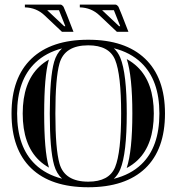

<svg xmlns="http://www.w3.org/2000/svg" viewBox="-20 -790 755 821"><path d="M211.4 -84Q192.9 -149.2 192.9 -304.7Q192.9 -460.2 211.4 -525.4Q221.4 -560.8 245.1 -583Q176.3 -564.9 131.3 -522Q53.2 -447.8 53.2 -304.7Q53.2 -161.1 130.6 -87.2Q175.8 -43.9 245.4 -25.9Q221.4 -48.3 211.4 -84ZM466.8 -583.7Q484.6 -566.9 494.4 -543.2Q522 -476.1 522 -304.7Q522 -133.3 494.4 -66.2Q484.6 -42.2 466.6 -25.4Q538.3 -43.2 584.5 -87.4Q661.6 -160.9 661.6 -304.7Q661.6 -447.8 583.5 -522Q537.6 -565.9 466.8 -583.7ZM188.2 -77.6 189.7 -73.2Q166 -86.4 147 -104.5Q77.1 -171.4 77.1 -304.7Q77.1 -437.5 147.7 -504.6Q166.3 -522.5 189.5 -535.4L188.2 -531.7Q168.9 -463.4 168.9 -304.7Q168.9 -146 188.2 -77.6ZM521.7 -71.5Q545.9 -145 545.9 -304.7Q545.9 -463.9 522 -537.4Q547.1 -523.7 567.1 -504.6Q637.7 -437.5 637.7 -304.7Q637.7 -171.1 568.1 -104.7Q547.6 -85.2 521.7 -71.5ZM357.4 10.7Q198.2 10.7 113.8 -70.1Q29.3 -150.9 29.3 -304.7Q29.3 -458 114.7 -539.3Q199.5 -620.1 357.4 -620.1Q515.1 -620.1 600.1 -539.3Q685.5 -458 685.5 -304.7Q685.5 -150.9 601.1 -70.1Q516.1 10.7 357.4 10.7ZM357.4 -13.2Q446.5 -13.2 472.2 -75.2Q498 -138.4 498 -304.7Q498 -471.4 472.2 -534.2Q446.5 -596.2 357.4 -596.2Q256.3 -596.2 234.4 -518.8Q216.8 -456.8 216.8 -304.7Q216.8 -152.6 234.4 -90.6Q256.3 -13.2 357.4 -13.2ZM294.2 -654.1H244.9L170.2 -724.6Q135.5 -757.3 86.4 -758.5V-770.3H238.8Q244.6 -770.3 251.7 -761Q258.5 -746.8 294.2 -654.1ZM529.1 -654.1H479.7L405 -724.6Q370.4 -757.3 321.3 -758.5V-770.3H473.6Q479.5 -770.3 486.6 -761Q493.4 -746.8 529.1 -654.1ZM181.9 -746.3 186.5 -741.9 254.4 -678H259.3Q238 -732.9 232.2 -746.3ZM416.7 -746.3 421.4 -741.9 489.3 -678H494.1Q472.9 -732.9 467 -746.3Z"/></svg>

Font: itsadzokeS01
Style: Regular
Weight: 600
Width: 6
Version: Version 0.46